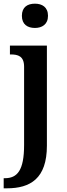

<svg xmlns="http://www.w3.org/2000/svg" viewBox="-34 -784 364 1044"><path d="M156 -632C194 -632 227 -651 227 -698C227 -746 194 -764 156 -764C116 -764 85 -746 85 -698C85 -651 116 -632 156 -632ZM-14 240H3C131 240 221 187 221 8V-536H20V-488H24C64 -488 97 -479 97 -421V4C97 143 60 185 -8 185H-14Z"/></svg>

Font: Noto Serif Khmer SemiCondensed SemiBold
Style: Regular
Weight: 600
Width: 4
Designer: Danh Hong and the Monotype Design Team
Foundry: Monotype Imaging Inc.
Version: Version 2.004